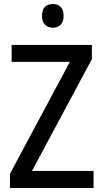

<svg xmlns="http://www.w3.org/2000/svg" viewBox="-20 -938 515 958"><path d="M446.8 0H29.8V-70.8L328.6 -629.4H38.1V-713.9H438.5V-643.1L139.6 -85H446.8ZM243.7 -918Q268.6 -918 283 -903.3Q297.4 -888.7 297.4 -858.9Q297.4 -829.6 282.7 -814.7Q268.1 -799.8 243.7 -799.8Q219.7 -799.8 204.6 -814.7Q189.5 -829.6 189.5 -858.9Q189.5 -889.2 204.1 -903.6Q218.8 -918 243.7 -918Z"/></svg>

Font: Open Sans SemiCondensed Medium
Style: Regular
Weight: 500
Width: 4
Designer: Monotype Design Team
Foundry: Monotype Imaging Inc.
Version: Version 3.000